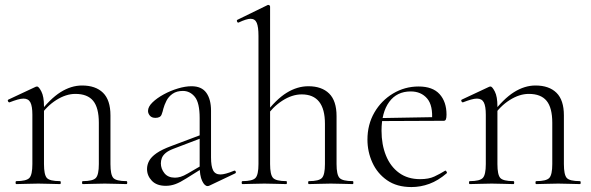

<svg xmlns="http://www.w3.org/2000/svg" viewBox="-20 -745 2390 777"><path d="M315 0Q312 0 312 -6Q312 -12 315 -12Q356 -12 368 -25Q380 -38 380 -81V-248Q380 -309 357 -337Q334 -365 285 -365Q247 -365 207.5 -340Q168 -315 139 -271L135 -283Q182 -345 225 -372Q268 -399 312 -399Q367 -399 397 -369.5Q427 -340 427 -278V-81Q427 -38 438.5 -25Q450 -12 492 -12Q495 -12 495 -6Q495 0 492 0Q475 0 452 -1Q429 -2 404 -2Q379 -2 355.5 -1Q332 0 315 0ZM46 0Q43 0 43 -6Q43 -12 46 -12Q87 -12 99 -25Q111 -38 111 -81V-281Q111 -315 103 -330.5Q95 -346 75 -346Q65 -346 51 -342Q37 -338 19 -331Q15 -330 12.5 -335Q10 -340 14 -342L125 -394Q127 -395 130 -395Q137 -395 147.5 -374.5Q158 -354 158 -315V-81Q158 -38 169.5 -25Q181 -12 223 -12Q226 -12 226 -6Q226 0 223 0Q206 0 183 -1Q160 -2 135 -2Q110 -2 86.5 -1Q63 0 46 0Z M828 6Q824 8 820 8Q808 8 798 -13Q788 -34 788 -74V-267Q788 -329 768.5 -353Q749 -377 720 -377Q695 -377 678.5 -365.5Q662 -354 653.5 -337Q645 -320 641 -305Q639 -295 634 -281.5Q629 -268 609 -268Q594 -268 586.5 -277Q579 -286 579 -296Q579 -313 597 -330.5Q615 -348 642.5 -363Q670 -378 700 -387Q730 -396 755 -396Q796 -396 815 -369.5Q834 -343 834 -297V-108Q834 -72 842.5 -55.5Q851 -39 872 -39Q891 -39 927 -54Q932 -56 934 -50.5Q936 -45 931 -43ZM651 7Q614 7 594.5 -13.5Q575 -34 575 -61Q575 -78 583.5 -94Q592 -110 613.5 -125Q635 -140 673 -154L798 -201L800 -188L682 -143Q661 -135 650 -125.5Q639 -116 635 -105.5Q631 -95 631 -84Q631 -62 645.5 -44Q660 -26 688 -26Q699 -26 711 -29.5Q723 -33 740 -43L807 -82L809 -70L734 -23Q709 -7 690 0Q671 7 651 7Z M961 0Q958 0 958 -6Q958 -12 961 -12Q1002 -12 1014 -25Q1026 -38 1026 -81V-600Q1026 -636 1019 -652.5Q1012 -669 994 -669Q978 -669 946 -654Q942 -652 939.5 -657.5Q937 -663 941 -665L1064 -725Q1065 -725 1065 -725Q1065 -725 1066 -725Q1069 -725 1071 -723Q1073 -721 1073 -718V-81Q1073 -38 1085 -25Q1097 -12 1139 -12Q1141 -12 1141 -6Q1141 0 1139 0Q1121 0 1098.5 -1Q1076 -2 1050 -2Q1025 -2 1001.5 -1Q978 0 961 0ZM1230 0Q1227 0 1227 -6Q1227 -12 1230 -12Q1271 -12 1283 -25Q1295 -38 1295 -81V-244Q1295 -363 1201 -363Q1162 -363 1122.5 -337.5Q1083 -312 1054 -269L1050 -281Q1097 -343 1140 -369.5Q1183 -396 1228 -396Q1282 -396 1312 -366.5Q1342 -337 1342 -275V-81Q1342 -38 1354 -25Q1366 -12 1408 -12Q1410 -12 1410 -6Q1410 0 1408 0Q1390 0 1367.5 -1Q1345 -2 1319 -2Q1294 -2 1270.5 -1Q1247 0 1230 0Z M1645 12Q1586 12 1546.5 -15.5Q1507 -43 1487 -87Q1467 -131 1467 -180Q1467 -241 1495 -289.5Q1523 -338 1570.5 -366.5Q1618 -395 1674 -395Q1731 -395 1759 -364Q1787 -333 1787 -281Q1787 -268 1784.5 -262Q1782 -256 1775 -256H1728Q1733 -318 1708.5 -346.5Q1684 -375 1642 -375Q1586 -375 1555 -332.5Q1524 -290 1524 -216Q1524 -160 1542 -115.5Q1560 -71 1595 -45.5Q1630 -20 1680 -20Q1715 -20 1737.5 -30.5Q1760 -41 1781 -54Q1783 -56 1786.5 -51.5Q1790 -47 1788 -44Q1753 -14 1717.5 -1Q1682 12 1645 12ZM1511 -255 1510 -267 1738 -271V-256Z M2150 0Q2147 0 2147 -6Q2147 -12 2150 -12Q2191 -12 2203 -25Q2215 -38 2215 -81V-248Q2215 -309 2192 -337Q2169 -365 2120 -365Q2082 -365 2042.5 -340Q2003 -315 1974 -271L1970 -283Q2017 -345 2060 -372Q2103 -399 2147 -399Q2202 -399 2232 -369.5Q2262 -340 2262 -278V-81Q2262 -38 2273.5 -25Q2285 -12 2327 -12Q2330 -12 2330 -6Q2330 0 2327 0Q2310 0 2287 -1Q2264 -2 2239 -2Q2214 -2 2190.5 -1Q2167 0 2150 0ZM1881 0Q1878 0 1878 -6Q1878 -12 1881 -12Q1922 -12 1934 -25Q1946 -38 1946 -81V-281Q1946 -315 1938 -330.5Q1930 -346 1910 -346Q1900 -346 1886 -342Q1872 -338 1854 -331Q1850 -330 1847.5 -335Q1845 -340 1849 -342L1960 -394Q1962 -395 1965 -395Q1972 -395 1982.5 -374.5Q1993 -354 1993 -315V-81Q1993 -38 2004.5 -25Q2016 -12 2058 -12Q2061 -12 2061 -6Q2061 0 2058 0Q2041 0 2018 -1Q1995 -2 1970 -2Q1945 -2 1921.5 -1Q1898 0 1881 0Z"/></svg>

Font: Cormorant Garamond Light
Style: Regular
Weight: 300
Designer: Christian Thalmann (Catharsis Fonts)
Foundry: Catharsis Fonts
Version: Version 4.001